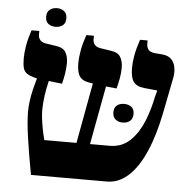

<svg xmlns="http://www.w3.org/2000/svg" viewBox="-53 -809 854 862"><g transform="rotate(5 374.0 -378.0)"><path d="M118 0Q110 -42 103 -84Q96 -126 90.5 -163.5Q85 -201 82.5 -231.5Q80 -262 80 -281Q80 -304 83.5 -330Q87 -356 93.5 -383Q100 -410 107 -434L97 -436Q75 -442 62 -450.5Q49 -459 44.5 -475Q40 -491 40 -518Q40 -544 45.5 -576Q51 -608 64 -647H99V-631Q99 -614 109 -604.5Q119 -595 138 -593L177 -587Q211 -583 223 -563.5Q235 -544 235 -515Q235 -491 231 -466.5Q227 -442 221 -420L161 -427Q153 -395 148 -359.5Q143 -324 143 -295Q143 -278 145.5 -257Q148 -236 152.5 -212Q157 -188 164 -161H309L359 -433L347 -435Q314 -439 300 -457.5Q286 -476 286 -517Q286 -545 292 -577.5Q298 -610 311 -647H345V-631Q345 -614 355 -604.5Q365 -595 385 -593L424 -587Q458 -583 470 -563.5Q482 -544 482 -515Q482 -491 477.5 -466.5Q473 -442 467 -420L419 -425L370 -161H458Q488 -161 511.5 -171Q535 -181 553 -199Q571 -217 585.5 -240Q600 -263 610.5 -289.5Q621 -316 629 -344Q637 -372 642 -398L650 -427L589 -433Q555 -437 541.5 -456.5Q528 -476 528 -518Q528 -544 533.5 -574.5Q539 -605 553 -647H587V-631Q587 -617 595 -606Q603 -595 625 -593L661 -590Q686 -587 699.5 -573Q713 -559 717 -537.5Q721 -516 717 -493L690 -356Q683 -318 673 -277Q663 -236 649 -196Q635 -156 616.5 -120.5Q598 -85 574.5 -58Q551 -31 522.5 -15.5Q494 0 459 0ZM462 -312Q462 -334 475 -344Q488 -354 507 -354Q527 -354 540 -344Q553 -334 553 -312Q553 -291 540 -280.5Q527 -270 507 -270Q488 -270 475 -280.5Q462 -291 462 -312ZM170 -672Q150 -672 137 -682Q124 -692 124 -714Q124 -735 137 -745.5Q150 -756 170 -756Q189 -756 202 -745.5Q215 -735 215 -714Q215 -692 202 -682Q189 -672 170 -672Z"/></g></svg>

Font: Noto Serif Hebrew
Style: Bold
Weight: 700
Version: Version 2.003